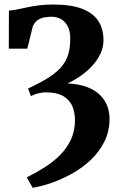

<svg xmlns="http://www.w3.org/2000/svg" viewBox="-20 -584 544 872"><path d="M128.5 269 101.5 221.5Q143 201 182.2 176.2Q221.5 151.5 252.8 120.2Q284 89 302.2 49.8Q320.5 10.5 320.5 -39Q320.5 -70 309.8 -98.5Q299 -127 270.2 -145.8Q241.5 -164.5 187 -164.5Q175.5 -164.5 163 -162Q150.5 -159.5 139.5 -155.8Q128.5 -152 120.5 -147L107.5 -182Q167 -209.5 204.5 -234.2Q242 -259 262.5 -285Q283 -311 291 -341Q299 -371 299 -409.5Q299 -443.5 287 -465.5Q275 -487.5 256.2 -497.8Q237.5 -508 215.5 -508Q198 -508 181.2 -505Q164.5 -502 151.2 -492.8Q138 -483.5 129 -464.5L104 -363H20L20.5 -536Q38 -537 58.5 -541.2Q79 -545.5 103.8 -550.8Q128.5 -556 157.5 -559.8Q186.5 -563.5 220.5 -563.5Q303.5 -563.5 353.8 -543.8Q404 -524 427 -487.8Q450 -451.5 450 -401.5Q450 -369 435.8 -339.2Q421.5 -309.5 397.8 -284Q374 -258.5 345 -238.5Q316 -218.5 286.5 -205Q340.5 -202.5 377.2 -188Q414 -173.5 436 -150.8Q458 -128 467.8 -100.8Q477.5 -73.5 477.5 -45.5Q477.5 12 454.2 58.8Q431 105.5 392.8 141.8Q354.5 178 308 204Q261.5 230 214.8 246.2Q168 262.5 128.5 269Z"/></svg>

Font: Merriweather 24pt ExtraBold
Style: Regular
Weight: 800
Version: Version 2.100